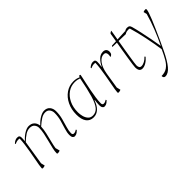

<svg xmlns="http://www.w3.org/2000/svg" viewBox="13 -1289 2280 2280"><g transform="rotate(-45 1152.5 -149.5)"><path d="M102 12Q90 12 90 0Q90 -14 96 -49Q102 -84 111 -132Q120 -180 129.5 -234Q139 -288 146 -339.5Q153 -391 154 -433Q145 -435 135 -435Q119 -435 104.5 -431Q90 -427 76 -419L72 -430Q90 -447 107 -454.5Q124 -462 140 -462Q163 -462 171 -452.5Q179 -443 179 -426Q179 -411 178.5 -401Q178 -391 176 -371H181Q218 -413 260 -437.5Q302 -462 333 -462Q379 -462 405 -436.5Q431 -411 435 -371H439Q477 -413 519 -437.5Q561 -462 593 -462Q640 -462 665 -432Q690 -402 690 -356Q690 -296 675 -239.5Q660 -183 645 -134Q630 -85 630 -47Q630 -19 653 -19Q667 -19 677.5 -23.5Q688 -28 701 -36L706 -25Q681 0 665.5 6Q650 12 636 12Q621 12 611 -2Q601 -16 601 -44Q601 -85 616.5 -134Q632 -183 647.5 -238.5Q663 -294 663 -354Q663 -387 644.5 -412.5Q626 -438 588 -438Q551 -438 515.5 -415Q480 -392 435 -353Q433 -305 420.5 -250.5Q408 -196 394.5 -143.5Q381 -91 375 -51L389 4Q381 8 371 10Q361 12 353 12Q341 12 341 0Q341 -30 351 -74.5Q361 -119 374.5 -169.5Q388 -220 398 -269.5Q408 -319 408 -359Q408 -390 388 -414Q368 -438 328 -438Q291 -438 255 -415.5Q219 -393 175 -351L126 -45L138 4Q130 8 120 10Q110 12 102 12Z M955 12Q895 12 863 -31.5Q831 -75 831 -157Q831 -244 864.5 -313Q898 -382 955.5 -422Q1013 -462 1085 -462Q1136 -462 1171 -443L1183 -462Q1200 -462 1200 -454Q1200 -449 1193 -418Q1186 -387 1176 -340Q1166 -293 1155.5 -240Q1145 -187 1138 -136Q1131 -85 1131 -47Q1131 -19 1154 -19Q1168 -19 1178.5 -23.5Q1189 -28 1202 -36L1207 -25Q1182 0 1166.5 6Q1151 12 1137 12Q1122 12 1112 -2Q1102 -16 1102 -44Q1102 -64 1104 -84Q1106 -104 1109 -123H1103Q1081 -58 1043 -23Q1005 12 955 12ZM863 -163Q863 -132 872 -96Q881 -60 903 -35Q925 -10 964 -10Q1014 -10 1048 -49.5Q1082 -89 1109.5 -181Q1137 -273 1167 -430Q1152 -436 1132.5 -440Q1113 -444 1089 -444Q1026 -444 975 -408.5Q924 -373 893.5 -310Q863 -247 863 -163Z M1374 12Q1362 12 1362 0Q1362 -14 1368 -49Q1374 -84 1383 -132Q1392 -180 1401.5 -234Q1411 -288 1418 -339.5Q1425 -391 1426 -433Q1417 -435 1407 -435Q1391 -435 1376.5 -431Q1362 -427 1348 -419L1344 -430Q1362 -447 1379 -454.5Q1396 -462 1412 -462Q1435 -462 1443 -452.5Q1451 -443 1451 -426Q1451 -405 1449.5 -389.5Q1448 -374 1443 -348H1447Q1467 -392 1501.5 -427.5Q1536 -463 1582 -463Q1610 -463 1624.5 -448Q1639 -433 1639 -407Q1639 -384 1627.5 -370Q1616 -356 1601 -356Q1606 -374 1606 -392Q1606 -409 1598 -422Q1590 -435 1566 -435Q1521 -435 1483 -385.5Q1445 -336 1430 -245L1398 -45L1410 4Q1402 8 1392 10Q1382 12 1374 12Z M1774 12Q1721 12 1721 -61Q1721 -74 1726 -109.5Q1731 -145 1739 -196Q1747 -247 1756.5 -305.5Q1766 -364 1776 -421L1702 -423Q1704 -434 1710 -438L1780 -441Q1785 -470 1789.5 -497.5Q1794 -525 1798 -550Q1806 -558 1812.5 -562.5Q1819 -567 1829 -569Q1825 -542 1819.5 -510Q1814 -478 1808 -443L1939 -449Q1939 -442 1934.5 -431Q1930 -420 1923 -418L1804 -421Q1794 -364 1784.5 -306.5Q1775 -249 1767 -198.5Q1759 -148 1754 -113Q1749 -78 1749 -67Q1749 -17 1786 -17Q1811 -17 1839 -32Q1867 -47 1890 -73L1899 -62Q1871 -28 1837.5 -8Q1804 12 1774 12Z M1901 270Q1871 270 1871 234Q1929 234 1967.5 207.5Q2006 181 2035.5 131Q2065 81 2097 10Q2081 -99 2057 -214.5Q2033 -330 2003 -431Q1991 -435 1979 -435Q1954 -435 1929 -424L1925 -435Q1957 -462 1984 -462Q2008 -462 2018.5 -453.5Q2029 -445 2035 -423Q2050 -369 2065 -299.5Q2080 -230 2094 -158Q2108 -86 2117 -25Q2160 -112 2200 -213.5Q2240 -315 2267 -412L2257 -454Q2271 -462 2293 -462Q2305 -462 2305 -450Q2305 -437 2294 -402.5Q2283 -368 2263.5 -320.5Q2244 -273 2220 -219Q2152 -64 2099 45.5Q2046 155 1998.5 212.5Q1951 270 1901 270Z"/></g></svg>

Font: Petrona Thin
Style: Italic
Weight: 100
Italic angle: -9°
Designer: Ringo R. Seeber
Foundry: Ringo R. Seeber
Version: Version 2.001; ttfautohint (v1.8.3)